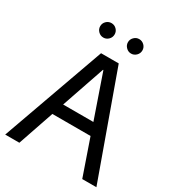

<svg xmlns="http://www.w3.org/2000/svg" viewBox="-213 -1047 1080 1176"><g transform="rotate(30 327.5 -458.5)"><path d="M263.9 -830.1Q249 -814.9 228 -814.9Q207 -814.9 191.9 -830.1Q176.8 -845.2 176.8 -866.2Q176.8 -887.2 191.9 -902.1Q207 -917 228 -917Q249 -917 263.9 -902.1Q278.8 -887.2 278.8 -866.2Q278.8 -845.2 263.9 -830.1ZM423.8 -814.9Q403.3 -814.9 388.2 -830.3Q373 -845.7 373 -866.2Q373 -886.7 388.2 -901.9Q403.3 -917 423.8 -917Q444.8 -917 460 -902.1Q475.1 -887.2 475.1 -866.2Q475.1 -845.2 460 -830.1Q444.8 -814.9 423.8 -814.9ZM549.8 0 461.9 -253.9H191.9L105 0H4.9L264.2 -725.1H389.2L649.9 0ZM220.2 -336.9H434.1L328.1 -643.1H325.2Z"/></g></svg>

Font: Stilu
Style: Regular
Weight: 400
Designer: Genilson Lima Santos
Foundry: Genilson Lima Santos
Version: Version 1.200;PS 001.200;hotconv 1.0.88;makeotf.lib2.5.64775